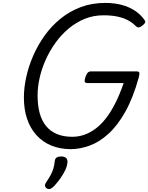

<svg xmlns="http://www.w3.org/2000/svg" viewBox="-20 -1005 1017 1318"><path d="M463 19Q389 18 330.5 -6.5Q272 -31 230 -77.5Q188 -124 166 -189Q144 -254 144 -335Q144 -402 160 -475.5Q176 -549 207.5 -621.5Q239 -694 285.5 -759.5Q332 -825 394.5 -876Q457 -927 534 -956Q611 -985 703 -985Q764 -985 815 -971.5Q866 -958 905.5 -932Q945 -906 972 -868Q980 -857 975.5 -848.5Q971 -840 957 -829Q944 -819 934 -817Q924 -815 910 -828Q886 -852 854.5 -868Q823 -884 782.5 -892Q742 -900 690 -900Q622 -900 562.5 -876Q503 -852 452.5 -810Q402 -768 362.5 -713.5Q323 -659 295 -597.5Q267 -536 252.5 -472.5Q238 -409 238 -350Q238 -281 252.5 -228Q267 -175 297 -139Q327 -103 371.5 -84.5Q416 -66 477 -66Q518 -66 557.5 -79.5Q597 -93 634.5 -120.5Q672 -148 706.5 -192Q741 -236 771.5 -296.5Q802 -357 829 -435H580Q565 -435 562 -444Q559 -453 566 -475Q574 -498 582.5 -506.5Q591 -515 606 -515H918Q933 -515 936 -506.5Q939 -498 933 -475Q894 -334 840.5 -238.5Q787 -143 724 -86Q661 -29 594 -5Q527 19 463 19ZM302 289Q290 281 289 270Q288 259 296 248Q314 221 326.5 198.5Q339 176 346 153Q353 130 356 100Q358 83 369.5 76Q381 69 400 69Q423 69 434 80Q445 91 443 110Q441 135 427.5 163.5Q414 192 394 220Q374 248 351 273Q338 286 326.5 291Q315 296 302 289Z"/></svg>

Font: Playwrite NO
Style: Regular
Weight: 400
Designer: Veronika Burian, José Scaglione
Foundry: TypeTogether
Version: Version 1.002